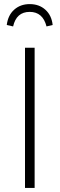

<svg xmlns="http://www.w3.org/2000/svg" viewBox="-20 -917 291 937"><path d="M149 -684V0H102V-684ZM237 -795 207 -788Q189 -859 125 -859Q60 -859 44 -788L13 -795Q19 -843 49.5 -870Q80 -897 125 -897Q171 -897 201.5 -869.5Q232 -842 237 -795Z"/></svg>

Font: Fira Sans Condensed ExtraLight
Style: Regular
Weight: 275
Width: 3
Designer: Carrois Corporate & Edenspiekermann AG
Foundry: Carrois Corporate GbR & Edenspiekermann AG
Version: Version 4.203